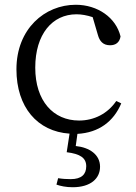

<svg xmlns="http://www.w3.org/2000/svg" viewBox="-20 -548 569 806"><path d="M468 -124C432 -71 375 -42 312 -42C204 -42 128 -124 128 -264C128 -405 200 -488 301 -488C322 -488 345 -484 369 -476L391 -401C398 -376 412 -358 442 -358C466 -358 482 -370 486 -395C467 -474 390 -528 298 -528C168 -528 49 -427 49 -257C49 -98 137 4 272 13L260 91C317 98 342 115 342 150C342 184 322 204 277 204C259 204 242 203 224 200L217 227C234 233 257 238 285 238C361 238 400 201 400 152C400 101 356 71 298 65L305 14C395 9 457 -38 489 -114Z"/></svg>

Font: Noto Serif CJK JP
Style: Regular
Weight: 400
Designer: Ryoko NISHIZUKA 西塚涼子 (kana & ideographs); Frank Grießhammer (Latin, Greek & Cyrillic); Wenlong ZHANG 张文龙 (bopomofo); San
Foundry: Adobe Systems Incorporated
Version: Version 1.000;PS 1;hotconv 16.6.53;makeotf.lib2.5.65590